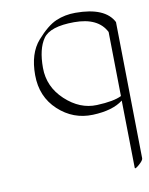

<svg xmlns="http://www.w3.org/2000/svg" viewBox="-76 -432 586 753"><g transform="rotate(-10 217.5 -55.5)"><path d="M395.5 -23.9 391.6 -279.8Q360.4 -341.3 264.6 -341.1Q168.9 -340.8 141.1 -301Q113.3 -261.2 113.5 -185.5Q113.8 -109.9 171.4 -56.4Q229 -2.9 296.9 -5.6Q364.7 -8.3 395.5 -23.9ZM395.5 -5.9Q354 26.4 275.1 29.3Q196.3 32.2 137.5 -22.2Q78.6 -76.7 78.4 -163.1Q78.1 -249.5 120.6 -297.9Q163.1 -346.2 198.7 -361.3Q234.4 -376.5 275.9 -376.5Q394.5 -376.5 426.8 -313Q426.8 -312.5 426.8 -311.5L435.1 231Q435.1 239.3 417.5 254.6Q399.9 270 399.9 262.2Z"/></g></svg>

Font: ML-NILA06_NewLipi
Style: Regular
Weight: 400
Designer: CLT@C-DIT
Version: Version ML-NILA06_NewLipi 2.